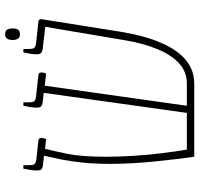

<svg xmlns="http://www.w3.org/2000/svg" viewBox="-34 -722 756 727"><g transform="rotate(-90 343.5 -358.0)"><path d="M114 0Q110 -27 105.5 -64.5Q101 -102 96.5 -145.5Q92 -189 89.5 -233.5Q87 -278 87 -318Q87 -377 92 -424Q97 -471 104.5 -507.5Q112 -544 118 -569L81 -573Q74 -574 69.5 -576.5Q65 -579 63.5 -583.5Q62 -588 62 -595Q62 -608 64 -620.5Q66 -633 69 -647H82V-629Q82 -610 86 -605Q90 -600 104 -598L176 -590Q181 -589 183 -586.5Q185 -584 185 -579Q185 -573 184 -569Q183 -565 181 -561L144 -565Q137 -537 125.5 -483Q114 -429 114 -334Q114 -285 117.5 -229.5Q121 -174 127.5 -121.5Q134 -69 141 -28H280L356 -570L319 -574Q308 -576 304 -581Q300 -586 300 -596Q300 -609 302 -621Q304 -633 307 -647H320V-629Q320 -611 324 -606Q328 -601 342 -599L424 -590Q429 -589 431 -586.5Q433 -584 433 -579Q433 -573 432 -569Q431 -565 429 -561L383 -566L307 -28H393Q413 -28 431.5 -35Q450 -42 465.5 -55.5Q481 -69 495 -89.5Q509 -110 520 -136Q531 -162 540 -193.5Q549 -225 555 -262L606 -564L521 -574Q510 -576 506 -581Q502 -586 502 -596Q502 -609 504 -621Q506 -633 509 -647H522V-629Q522 -611 526 -606Q530 -601 544 -599L626 -590Q629 -590 631 -588.5Q633 -587 634 -584.5Q635 -582 635 -579L586 -271Q583 -254 577.5 -228Q572 -202 562.5 -171.5Q553 -141 538.5 -110.5Q524 -80 503.5 -55Q483 -30 455 -15Q427 0 390 0ZM577 -660Q565 -660 560.5 -668.5Q556 -677 556 -688Q556 -699 560.5 -707.5Q565 -716 577 -716Q592 -716 596 -707.5Q600 -699 600 -688Q600 -677 596 -668.5Q592 -660 577 -660Z"/></g></svg>

Font: Noto Serif Hebrew Thin
Style: Regular
Weight: 250
Version: Version 2.003